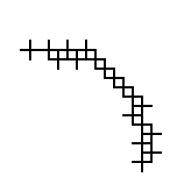

<svg xmlns="http://www.w3.org/2000/svg" viewBox="-169 -385 520 520"><g transform="rotate(-45 91.5 -124.5)"><path d="M89.3 -307.9 57.9 -339.3 75.7 -357.1 71.4 -361.4 53.6 -343.6 35.7 -361.4 31.4 -357.1 49.3 -339.3 31.4 -321.4 35.7 -317.1 53.6 -335 85 -303.6 67.1 -285.7 85 -267.9 67.1 -250 71.4 -245.7 89.3 -263.6 120.7 -232.1 102.9 -214.3 107.1 -210 125 -227.9 156.4 -196.4 138.6 -178.6 156.4 -160.7 138.6 -142.9 156.4 -125 138.6 -107.1 156.4 -89.3 138.6 -71.4 156.4 -53.6 125 -22.1 107.1 -40 102.9 -35.7 120.7 -17.9 102.9 0 120.7 17.9 89.3 49.3 71.4 31.4 67.1 35.7 85 53.6 53.6 85 35.7 67.1 31.4 71.4 49.3 89.3 31.4 107.1 35.7 111.4 53.6 93.6 71.4 111.4 89.3 93.6 107.1 111.4 111.4 107.1 93.6 89.3 125 57.9 142.9 75.7 147.1 71.4 129.3 53.6 147.1 35.7 129.3 17.9 160.7 -13.6 178.6 4.3 182.9 0 165 -17.9 182.9 -35.7 165 -53.6 182.9 -71.4 165 -89.3 182.9 -107.1 165 -125 182.9 -142.9 165 -160.7 182.9 -178.6 165 -196.4 182.9 -214.3 165 -232.1 182.9 -250 178.6 -254.3 160.7 -236.4 129.3 -267.9 147.1 -285.7 142.9 -290 125 -272.1 93.6 -303.6 111.4 -321.4 107.1 -325.7ZM111.4 -250 125 -263.6 138.6 -250 125 -236.4ZM147.1 -214.3 160.7 -227.9 174.3 -214.3 160.7 -200.7ZM142.9 -31.4 156.4 -17.9 142.9 -4.3 129.3 -17.9ZM107.1 40 120.7 53.6 107.1 67.1 93.6 53.6ZM71.4 75.7 85 89.3 71.4 102.9 57.9 89.3ZM75.7 71.4 89.3 57.9 102.9 71.4 89.3 85ZM75.7 -285.7 89.3 -299.3 102.9 -285.7 89.3 -272.1ZM93.6 -267.9 107.1 -281.4 120.7 -267.9 107.1 -254.3ZM111.4 35.7 125 22.1 138.6 35.7 125 49.3ZM111.4 0 125 -13.6 138.6 0 125 13.6ZM129.3 -232.1 142.9 -245.7 156.4 -232.1 142.9 -218.6ZM147.1 -35.7 160.7 -49.3 174.3 -35.7 160.7 -22.1ZM147.1 -71.4 160.7 -85 174.3 -71.4 160.7 -57.9ZM147.1 -107.1 160.7 -120.7 174.3 -107.1 160.7 -93.6ZM147.1 -142.9 160.7 -156.4 174.3 -142.9 160.7 -129.3ZM147.1 -178.6 160.7 -192.1 174.3 -178.6 160.7 -165Z"/></g></svg>

Font: Gossip Low Cross Stitch
Style: Regular
Weight: 300
Width: 3
Designer: Deborah Khodanovich
Version: Version 1.001;Glyphs 3.3.1 (3343)